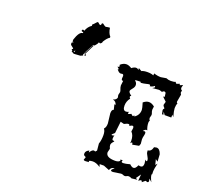

<svg xmlns="http://www.w3.org/2000/svg" viewBox="-128 -906 1145 1066"><g transform="rotate(20 444.5 -373.0)"><path d="M304.2 -751H307.1Q322.3 -738.8 326.2 -738.8Q340.8 -742.2 350.6 -742.2Q355 -710.9 369.6 -695.8V-689.9Q356 -682.6 339.8 -656.7Q339.8 -647.5 328.6 -641.6Q323.2 -644.5 320.3 -644.5Q317.9 -634.3 304.2 -620.1H295.9Q263.2 -563 263.2 -552.7L259.8 -556.2L263.2 -546.4L249.5 -540L210.9 -537.6L195.3 -546.4L197.8 -552.7Q192.4 -552.7 192.4 -559.1Q197.8 -559.1 197.8 -564.9Q178.7 -578.1 178.7 -583V-589.4Q178.7 -595.2 187 -595.2V-598.6H181.6V-610.8Q198.2 -662.6 219.7 -662.6V-668.5Q208.5 -668.5 208.5 -674.8Q209.5 -680.7 214.4 -680.7H216.8L222.2 -677.7Q232.4 -705.1 252.4 -717.3V-726.6Q255.9 -726.6 274.4 -748H279.8L290.5 -738.8H298.8Q298.8 -751 304.2 -751ZM210.9 -556.2 206.5 -548.8 210.4 -546.4 213.9 -556.2ZM270 -557.6H272.9Q277.8 -556.6 277.8 -551.3L272.9 -548.3H270ZM300.3 -617.7 270.5 -558.6 266.1 -559.6 295.4 -616.2ZM640.1 4.9Q627 4.9 627 -0.5Q627 -5.9 642.1 -17.6Q622.1 -17.6 615.2 2.4L581.1 -11.2H555.7L560.5 4.4Q536.6 -12.2 515.6 -12.2Q502.4 -12.2 493.2 -7.3L496.1 -1L477.1 0.5Q464.4 0.5 464.4 -4.9L469.7 -19Q469.7 -22.5 462.6 -24.9Q455.6 -27.3 455.6 -37.1Q455.6 -53.7 476.6 -62.5L477.1 -50.8Q489.3 -71.3 500.5 -71.3L508.8 -68.4L516.6 -76.7L512.7 -117.2Q520.5 -138.7 520.5 -168.5Q520.5 -192.4 510.7 -205.1Q521.5 -215.3 521.5 -238.3L514.6 -296.9Q514.6 -318.4 526.4 -321.3L519 -351.6L526.4 -349.6Q522 -369.6 502 -373.5Q521 -377.9 524.4 -392.6L521.5 -407.2L525.9 -426.3Q525.9 -430.2 524.4 -434.1Q517.1 -452.1 517.1 -461.9L520.5 -490.2L517.6 -489.7Q509.8 -489.7 509.8 -501L510.7 -514.2Q510.7 -524.9 502.4 -524.9L493.7 -523.4Q481.4 -523.4 469.7 -541L476.6 -542L463.4 -553.7Q474.1 -553.7 474.1 -559.1L471.7 -567.4Q488.8 -583 506.8 -583Q521 -583 538.1 -571.8Q552.2 -583 563 -583Q571.8 -583 580.1 -576.2L577.6 -586.9L596.7 -575.7Q608.9 -582 630.9 -582Q654.8 -582 667 -575.7L668.5 -587.9Q689.5 -580.6 709 -580.6L741.2 -585.9Q753.4 -580.1 768.6 -580.1Q787.6 -580.1 796.9 -585Q798.8 -576.2 805.2 -576.2L821.3 -582.5L823.7 -575.2Q827.6 -575.2 840.8 -582.5L836.9 -565.4Q836.9 -554.7 845.7 -551.3L843.3 -539.6Q843.3 -534.2 845.7 -533Q848.1 -531.7 848.1 -525.9L840.8 -484.4Q840.8 -476.1 846.7 -476.1Q840.8 -462.9 840.8 -445.8Q840.8 -432.6 850.6 -396L841.3 -407.2L840.8 -390.1H801.8L790.5 -406.7L794.4 -388.7L786.1 -390.1L781.7 -412.1Q781.7 -418.5 784.7 -420.2Q787.6 -421.9 787.6 -424.3Q787.6 -426.3 782.2 -431.6Q776.9 -437 776.9 -442.4L782.2 -461.4L758.8 -483.9L767.6 -485.8L764.6 -508.3Q759.8 -513.2 755.4 -513.2Q751.5 -513.2 748.5 -510Q745.6 -506.8 741.7 -506.8Q737.8 -506.8 734.9 -509Q731.9 -511.2 722.2 -511.2L685.5 -507.8Q698.7 -513.7 698.7 -519L695.8 -523.9Q683.1 -513.7 668.9 -512.7L669.4 -516.6Q669.4 -521.5 664.1 -521.5Q658.7 -521.5 646 -518.1Q633.3 -514.6 615.7 -513.2L612.3 -518.6Q581.1 -518.6 581.1 -515.1Q581.1 -514.6 583 -513.2Q594.2 -504.9 594.2 -490.7Q594.2 -479.5 583.7 -467.3Q573.2 -455.1 573.2 -449.7Q573.2 -439.5 591.3 -427.7Q585 -424.8 585 -420.4Q585 -415.5 590.8 -410.6Q574.2 -389.6 574.2 -363.8Q574.2 -335 592.8 -335Q600.1 -335 610.4 -339.4Q606.9 -334.5 606.9 -330.1Q606.9 -327.6 610.4 -327.6Q614.7 -327.6 626 -333.5Q633.8 -324.7 637.7 -324.7Q641.6 -324.7 642.6 -332L647.5 -325.7Q672.9 -343.8 672.9 -373.5Q672.9 -382.8 663.1 -414.6Q680.2 -428.7 695.8 -428.7Q712.4 -428.7 729.5 -414.6L727.1 -396.5Q727.1 -386.2 730.2 -379.4Q733.4 -372.6 733.4 -365.7L729 -347.2Q729 -338.9 735.4 -331.1Q731 -330.1 731 -320.8Q731 -298.8 740.2 -277.3L735.4 -278.3Q726.6 -278.3 717.8 -265.6L726.6 -267.6Q734.9 -267.6 734.9 -258.3Q734.9 -250.5 732.2 -240.7Q729.5 -231 729.5 -220.7L731.9 -194.8L727.1 -181.6L688.5 -174.3Q688 -185.1 683.6 -185.1Q680.2 -185.1 675.3 -177.7L676.3 -192.4Q676.3 -224.6 659.2 -241.7L662.1 -261.7Q662.1 -273.9 654.8 -273.9Q648.4 -273.9 637.7 -266.1Q637.7 -275.4 630.4 -275.4Q622.6 -275.4 606 -266.6L585 -272L577.1 -202.6Q562 -190.4 562 -186.5L564.9 -185.1Q572.3 -185.1 578.6 -188.5Q575.2 -182.1 575.2 -169.4Q575.2 -159.7 582 -159.7Q588.9 -159.7 588.9 -157.7Q588.9 -156.2 586.9 -154.3Q574.2 -141.6 574.2 -131.3Q574.2 -122.6 580.1 -110.4L574.7 -88.4Q574.7 -57.6 629.9 -57.6Q642.6 -57.6 649.9 -61.5Q657.2 -65.4 657.2 -69.8L655.3 -74.7H668.9L666 -66.9Q666 -61 676.8 -61Q689.5 -61 715.8 -68.4Q728.5 -55.7 738.3 -55.7Q751.5 -55.7 760.3 -78.6L772.5 -76.7Q789.1 -76.7 789.1 -98.6L786.1 -121.6Q792 -115.2 794.9 -115.2Q797.9 -115.2 797.9 -121.1Q797.9 -130.9 789.1 -144.5Q785.6 -149.9 783 -156Q780.3 -162.1 780.3 -174.3Q800.8 -174.8 807.6 -202.6L821.8 -205.6Q840.8 -205.6 850.6 -176.3L853 -133.8L839.4 -144L847.7 -112.3L856.9 -123.5Q848.6 -87.4 848.6 -76.2L849.1 -58.1Q846.2 -58.1 846.2 -54.2Q846.2 -41.5 859.9 -14.6L843.3 -30.3L845.7 -17.1Q845.7 -7.8 838.4 -7.8L827.1 -11.2L809.6 3.4Q808.1 -5.4 802.7 -5.4Q798.3 -5.4 788.6 2.9L791.5 -35.6L771.5 -7.8L781.7 -1L749 2.9Q739.3 -2.9 731 -2.9Q724.6 -2.9 719.7 0.2Q714.8 3.4 709 3.4Q703.6 3.4 698.5 0.7Q693.4 -2 686 -2Z"/></g></svg>

Font: Truetypewriter PolyglOTT
Style: Regular
Weight: 400
Designer: Sergey Beatoff a.k.a. Sam_T
Version: Version 3.76